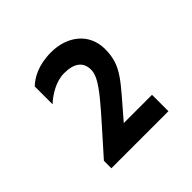

<svg xmlns="http://www.w3.org/2000/svg" viewBox="-94 -743 460 460"><g transform="rotate(-45 135.5 -513.5)"><path d="M133.8 -663.1C89.8 -663.1 63.5 -647.5 47.9 -632.8V-572.3C64.5 -587.9 91.8 -605.5 120.1 -605.5C154.3 -605.5 171.9 -591.8 171.9 -565.4C171.9 -533.2 127.9 -490.2 39.1 -389.6V-364.3H232.4V-419.9H136.7C203.1 -498 230.5 -519.5 230.5 -577.1C230.5 -630.9 187.5 -663.1 133.8 -663.1Z"/></g></svg>

Font: Sen-gleads
Style: Regular
Weight: 400
Designer: Kosal Sen, Philatype
Foundry: Philatype
Version: Version 1.004; ttfautohint (v1.8.3)